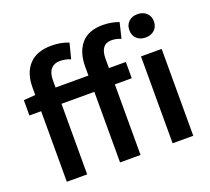

<svg xmlns="http://www.w3.org/2000/svg" viewBox="-134 -982 1263 1153"><g transform="rotate(-20 497.0 -405.5)"><path d="M297 -800Q357 -800 406 -780L381 -682Q350 -696 312 -696Q276 -696 255.5 -672Q235 -648 235 -602V0H105V-603Q105 -695 153.5 -747.5Q202 -800 297 -800ZM629 -811Q681 -811 731 -793L707 -694Q678 -707 646 -707Q576 -707 576 -614V0H445V-612Q445 -704 490.5 -757.5Q536 -811 629 -811ZM30 -549 112 -555H684V-451H30ZM781 -555H913V0H781ZM769 -727Q769 -760 790.5 -780.5Q812 -801 847 -801Q882 -801 904 -780.5Q926 -760 926 -727Q926 -693 904 -672.5Q882 -652 847 -652Q812 -652 790.5 -672.5Q769 -693 769 -727Z"/></g></svg>

Font: Merged Yaku Han JP SemiBold
Style: Regular
Weight: 600
Designer: Ryoko NISHIZUKA 西塚涼子 (kana, bopomofo & ideographs); Paul D. Hunt (Latin, Greek & Cyrillic); Sandoll Communications 산돌커뮤니
Foundry: Adobe
Version: Version 2.004